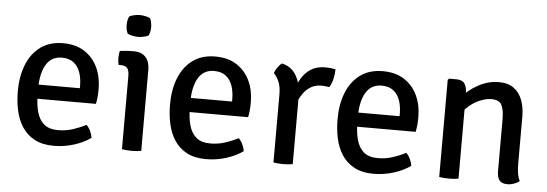

<svg xmlns="http://www.w3.org/2000/svg" viewBox="-47 -817 2757 967"><g transform="rotate(5 1331.5 -334.0)"><path d="M106.5 -216V-287.5H355.5V-300.5Q355.5 -336.5 345.2 -366.8Q335 -397 312.2 -415Q289.5 -433 252.5 -433Q199.5 -433 173 -388.8Q146.5 -344.5 146.5 -268V-238Q146.5 -189.5 156.8 -150.8Q167 -112 192.5 -89.8Q218 -67.5 264.5 -67.5Q303 -67.5 338 -78.8Q373 -90 405 -106.5Q417.5 -95 425.8 -76.8Q434 -58.5 436 -43.5Q400.5 -18 351.2 -2.5Q302 13 250 13Q191.5 13 152 -8.2Q112.5 -29.5 89 -65.8Q65.5 -102 55.5 -148.5Q45.5 -195 45.5 -246Q45.5 -320.5 68.8 -379.2Q92 -438 138 -472Q184 -506 252.5 -506Q317 -506 361 -477.2Q405 -448.5 427.5 -400.2Q450 -352 450 -292.5Q450 -269.5 448.5 -252.8Q447 -236 443 -216Z M691 0Q670.5 4 642.5 4Q614.5 4 593.5 0V-370Q593.5 -397 584.2 -409.2Q575 -421.5 550.5 -421.5H539.5Q535.5 -438.5 535.5 -456Q535.5 -465 536.5 -473.8Q537.5 -482.5 539.5 -492Q558 -494.5 574 -495.5Q590 -496.5 600.5 -496.5H613Q649.5 -496.5 670.2 -473.5Q691 -450.5 691 -411ZM562.5 -626Q562.5 -650.5 571.5 -669Q580.5 -674 595.5 -677.5Q610.5 -681 624.5 -681Q637.5 -681 653.8 -677.5Q670 -674 677.5 -669Q681.5 -660.5 684 -648.2Q686.5 -636 686.5 -626Q686.5 -601 677.5 -582.5Q670.5 -577.5 654 -574Q637.5 -570.5 624.5 -570.5Q610.5 -570.5 595.2 -574Q580 -577.5 571.5 -582.5Q562.5 -601 562.5 -626Z M876 -216V-287.5H1125V-300.5Q1125 -336.5 1114.8 -366.8Q1104.5 -397 1081.8 -415Q1059 -433 1022 -433Q969 -433 942.5 -388.8Q916 -344.5 916 -268V-238Q916 -189.5 926.2 -150.8Q936.5 -112 962 -89.8Q987.5 -67.5 1034 -67.5Q1072.5 -67.5 1107.5 -78.8Q1142.5 -90 1174.5 -106.5Q1187 -95 1195.2 -76.8Q1203.5 -58.5 1205.5 -43.5Q1170 -18 1120.8 -2.5Q1071.5 13 1019.5 13Q961 13 921.5 -8.2Q882 -29.5 858.5 -65.8Q835 -102 825 -148.5Q815 -195 815 -246Q815 -320.5 838.2 -379.2Q861.5 -438 907.5 -472Q953.5 -506 1022 -506Q1086.5 -506 1130.5 -477.2Q1174.5 -448.5 1197 -400.2Q1219.5 -352 1219.5 -292.5Q1219.5 -269.5 1218 -252.8Q1216.5 -236 1212.5 -216Z M1630 -494.5Q1630 -474.5 1624.5 -448.2Q1619 -422 1606.5 -402.5Q1597 -404.5 1587 -405.2Q1577 -406 1567 -406.5Q1537.5 -406.5 1515.8 -394.2Q1494 -382 1479 -362.5Q1464 -343 1453.8 -320.5Q1443.5 -298 1437 -277L1422.5 -295.5Q1423.5 -330 1432 -366Q1440.5 -402 1458.8 -432.5Q1477 -463 1506.2 -481.5Q1535.5 -500 1578.5 -500Q1591 -500 1603.5 -498.8Q1616 -497.5 1630 -494.5ZM1322.5 -448Q1326 -461.5 1336.8 -477Q1347.5 -492.5 1359 -500.5Q1407 -489 1430.2 -450.2Q1453.5 -411.5 1457 -353.5V0Q1436.5 4 1408.5 4Q1380 4 1359.5 0V-345Q1359.5 -384.5 1347.8 -410.2Q1336 -436 1322.5 -448Z M1723 -216V-287.5H1972V-300.5Q1972 -336.5 1961.8 -366.8Q1951.5 -397 1928.8 -415Q1906 -433 1869 -433Q1816 -433 1789.5 -388.8Q1763 -344.5 1763 -268V-238Q1763 -189.5 1773.2 -150.8Q1783.5 -112 1809 -89.8Q1834.5 -67.5 1881 -67.5Q1919.5 -67.5 1954.5 -78.8Q1989.5 -90 2021.5 -106.5Q2034 -95 2042.2 -76.8Q2050.5 -58.5 2052.5 -43.5Q2017 -18 1967.8 -2.5Q1918.5 13 1866.5 13Q1808 13 1768.5 -8.2Q1729 -29.5 1705.5 -65.8Q1682 -102 1672 -148.5Q1662 -195 1662 -246Q1662 -320.5 1685.2 -379.2Q1708.5 -438 1754.5 -472Q1800.5 -506 1869 -506Q1933.5 -506 1977.5 -477.2Q2021.5 -448.5 2044 -400.2Q2066.5 -352 2066.5 -292.5Q2066.5 -269.5 2065 -252.8Q2063.5 -236 2059.5 -216Z M2240.5 -497.5Q2271.5 -497.5 2283.2 -479.2Q2295 -461 2295 -428V0Q2275 4 2247 4Q2218.5 4 2197.5 0V-491L2204 -497.5ZM2588 -103.5Q2588 -77.5 2591.2 -54.5Q2594.5 -31.5 2603.5 -14.5Q2592.5 -5.5 2576 0.5Q2559.5 6.5 2542 6.5Q2513.5 6.5 2501.8 -9.2Q2490 -25 2490 -56V-315Q2490 -367 2477 -390.2Q2464 -413.5 2426 -413.5Q2399.5 -413.5 2369.5 -401.2Q2339.5 -389 2313 -366.5Q2286.5 -344 2270 -314.5V-409.5Q2303.5 -448.5 2352.8 -475.2Q2402 -502 2456 -502Q2503 -502 2532 -480.2Q2561 -458.5 2574.5 -421.8Q2588 -385 2588 -339.5Z"/></g></svg>

Font: Signika Negative
Style: Regular
Weight: 400
Designer: Anna Giedry
Foundry: Anna Giedry
Version: Version 2.001